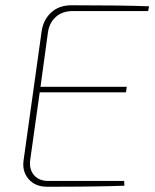

<svg xmlns="http://www.w3.org/2000/svg" viewBox="-20 -710 588 730"><path d="M543 -668H257Q217 -668 192 -645.5Q167 -623 162 -585L134 -380H462L459 -359H131L95 -103Q90 -67 109 -44.5Q128 -22 164 -22H452L453 -4Q354 0 159 0Q114 0 88.5 -29.5Q63 -59 70 -103L138 -589Q144 -634 174 -662Q204 -690 252 -690Q449 -690 547 -686Z"/></svg>

Font: Ezarion Thin
Style: Italic
Weight: 250
Italic angle: -8°
Designer: Natanael Gama
Version: Version 1.001;PS 001.001;hotconv 1.0.70;makeotf.lib2.5.58329